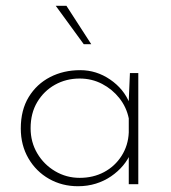

<svg xmlns="http://www.w3.org/2000/svg" viewBox="-20 -638 591 665"><path d="M250 7Q195 7 150 -18.5Q105 -44 78.5 -89.5Q52 -135 52 -193Q52 -257 79.5 -302Q107 -347 153.5 -371Q200 -395 258 -395Q314 -395 361.5 -362.5Q409 -330 429 -280L425 -267L430 -385H459V0H426V-125L433 -109Q424 -86 406.5 -65Q389 -44 365 -27.5Q341 -11 312 -2Q283 7 250 7ZM256 -22Q303 -22 340.5 -42Q378 -62 401 -98Q424 -134 426 -179V-228Q418 -267 393.5 -298Q369 -329 333.5 -347.5Q298 -366 256 -366Q209 -366 170.5 -344.5Q132 -323 109 -284.5Q86 -246 86 -194Q86 -146 109 -107Q132 -68 171 -45Q210 -22 256 -22ZM173 -618H210L296 -485H270Z"/></svg>

Font: Josefin Sans ExtraLight
Style: Regular
Weight: 250
Designer: Santiago Orozco
Foundry: Typemade
Version: Version 2.000